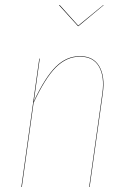

<svg xmlns="http://www.w3.org/2000/svg" viewBox="-20 -753 516 773"><path d="M396 -732.9 397 -731.9 295.9 -647.9H293.9L217.8 -731.9L220.2 -732.9L294.9 -649.9ZM394 -377.9 340.8 0H338.9L392.1 -377.9Q401.4 -444.8 378.4 -484.9Q355.5 -524.9 301.8 -524.9Q248 -524.9 204.8 -481.7Q161.6 -438.5 115.2 -338.9L67.9 0H65.9L138.2 -517.1H140.1L116.2 -345.2Q161.6 -441.9 204.6 -484.4Q247.6 -526.9 301.8 -526.9Q356 -526.9 379.6 -486.3Q403.3 -445.8 394 -377.9Z"/></svg>

Font: Fira Sans Compressed Two
Style: Italic
Weight: 100
Width: 3
Italic angle: -8°
Designer: Carrois Corporate & Edenspiekermann AG
Foundry: Carrois Corporate GbR & Edenspiekermann AG
Version: Version 4.203;PS 004.203;hotconv 1.0.88;makeotf.lib2.5.64775